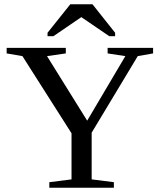

<svg xmlns="http://www.w3.org/2000/svg" viewBox="-20 -879 762 899"><path d="M409.2 -257.8V-39.1L513.2 -25.9V0H210.9V-25.9L314.9 -39.1V-254.9L85 -616.2L11.2 -628.9V-654.8H288.1V-628.9L200.2 -616.2L388.2 -314L566.9 -616.2L483.9 -628.9V-654.8H696.8V-628.9L625 -616.2ZM202.6 -709.5V-725.6L309.1 -858.9H413.1L519 -725.6V-709.5H491.7L360.8 -798.8L230 -709.5Z"/></svg>

Font: Liberation Serif
Style: Regular
Weight: 400
Designer: Steve Matteson
Foundry: Ascender Corporation
Version: Version 2.1.5